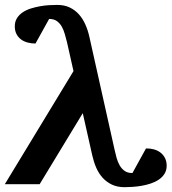

<svg xmlns="http://www.w3.org/2000/svg" viewBox="-54 -757 705 789"><path d="M630.9 -76.2Q630.9 -56.6 621.8 -42.5Q612.8 -28.3 598.1 -18.6Q583.5 -8.8 564.9 -2.7Q546.4 3.4 527.3 6.6Q508.3 9.8 490 11Q471.7 12.2 458 12.2Q428.2 12.2 406 1.7Q383.8 -8.8 367.7 -26.6Q351.6 -44.4 341.3 -68.1Q331.1 -91.8 325.2 -118.2L286.1 -292L108.9 0H-34.2L248 -464.8L221.2 -584Q217.3 -599.1 212.6 -616Q208 -632.8 200.2 -647Q192.4 -661.1 179.9 -670.2Q167.5 -679.2 147.9 -679.2L91.8 -578.1Q74.7 -578.1 59.3 -582.3Q43.9 -586.4 32.2 -595.2Q20.5 -604 13.7 -617.2Q6.8 -630.4 6.8 -648.9Q6.8 -668.5 15.9 -682.6Q24.9 -696.8 39.6 -706.5Q54.2 -716.3 73 -722.2Q91.8 -728 111.1 -731.4Q130.4 -734.9 148.7 -735.8Q167 -736.8 181.2 -736.8Q210.4 -736.8 232.4 -726.3Q254.4 -715.8 270.3 -698Q286.1 -680.2 296.6 -656.7Q307.1 -633.3 313 -606.9L417 -141.1Q420.4 -125.5 425 -108.6Q429.7 -91.8 437.5 -77.9Q445.3 -64 457.8 -54.9Q470.2 -45.9 490.2 -45.9L545.9 -147Q562.5 -147.5 577.9 -143.3Q593.3 -139.2 605 -130.4Q616.7 -121.6 623.8 -107.9Q630.9 -94.2 630.9 -76.2Z"/></svg>

Font: Charis SIL
Style: Bold Italic
Weight: 700
Italic angle: -11°
Foundry: SIL International
Version: Version 4.112